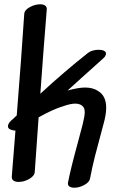

<svg xmlns="http://www.w3.org/2000/svg" viewBox="-20 -903 560 895"><path d="M475 -401Q475 -368 462 -323L453 -289Q438 -235 423.5 -178Q409 -121 400 -72Q397 -54 373.5 -41Q350 -28 326 -28Q311 -28 303 -34Q295 -40 297 -52Q309 -115 343 -239L365 -322Q375 -362 375 -380Q375 -394 370 -402Q358 -420 331 -420Q308 -420 272 -407Q228 -394 160 -356L142 -102Q141 -83 116.5 -69Q92 -55 67 -55Q51 -55 42.5 -61.5Q34 -68 35 -81Q47 -223 52 -294Q37 -295 27 -300Q17 -305 17 -314Q17 -327 33 -342Q42 -349 58 -365Q79 -625 93 -838Q94 -856 118.5 -869.5Q143 -883 167 -883Q182 -883 190.5 -877Q199 -871 198 -859Q182 -663 168 -466Q283 -572 391 -657Q400 -664 413.5 -667.5Q427 -671 440 -671Q455 -671 464.5 -666.5Q474 -662 474 -653Q474 -641 458 -628L359 -539L295 -481Q345 -495 377 -495Q415 -495 440 -477Q475 -454 475 -401Z"/></svg>

Font: Sedgwick Ave
Style: Regular
Weight: 400
Designer: Kevin Burke, Pedro Vergani
Foundry: Google, Inc.
Version: Version 1.000